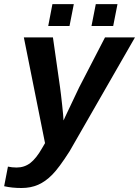

<svg xmlns="http://www.w3.org/2000/svg" viewBox="-53 -711 679 938"><path d="M51.8 207.5Q4.9 207.5 -32.7 198.7L-14.2 103Q5.9 107.4 28.3 107.4Q66.4 107.4 95.5 85Q124.5 62.5 153.3 11.7L167 -11.7L63.5 -528.3H205.6L240.2 -285.6Q242.2 -271 245.1 -247.1Q248 -223.1 250.7 -197.5Q253.4 -171.9 255.4 -151.1Q257.3 -130.4 257.3 -122.6Q259.8 -127.4 261.7 -131.8Q263.7 -136.2 265.6 -140.6L333.5 -283.7L460 -528.3H606.4L287.1 27.8Q234.4 110.4 202.1 142.6Q169.4 175.8 133.3 191.7Q97.2 207.5 51.8 207.5ZM521 -690.9 500 -584H394L415 -690.9ZM307.6 -690.9 286.6 -584H182.6L203.1 -690.9Z"/></svg>

Font: Arimo
Style: Italic
Weight: 400
Italic angle: -12°
Designer: Steve Matteson
Foundry: Monotype Imaging Inc.
Version: Version 1.33